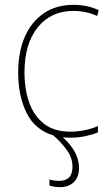

<svg xmlns="http://www.w3.org/2000/svg" viewBox="-20 -558 454 792"><path d="M269 10Q253 10 239 8Q306 69 306 134Q306 173 284.5 193.5Q263 214 227 214Q214 214 202.5 212Q191 210 184 207V182Q201 188 224 188Q279 188 279 130Q279 93 255.5 60.5Q232 28 199 0Q125 -22 90 -91.5Q55 -161 55 -259Q55 -344 82.5 -406.5Q110 -469 161 -503.5Q212 -538 283 -538Q341 -538 387 -516L381 -492Q357 -503 332.5 -508Q308 -513 283 -513Q190 -513 135.5 -445Q81 -377 81 -260Q81 -190 100.5 -135Q120 -80 161.5 -47.5Q203 -15 270 -15Q300 -15 329.5 -21Q359 -27 384 -38V-12Q363 -3 333 3.5Q303 10 269 10Z"/></svg>

Font: Noto Sans SemiCondensed Thin
Style: Regular
Weight: 100
Width: 4
Designer: Monotype Design Team
Foundry: Monotype Imaging Inc.
Version: Version 2.013; ttfautohint (v1.8.4.7-5d5b)